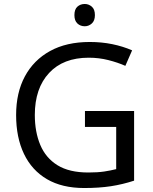

<svg xmlns="http://www.w3.org/2000/svg" viewBox="-20 -935 768 965"><path d="M407 -377H654V-27Q596 -8 537 1Q478 10 403 10Q292 10 216 -34.5Q140 -79 100.5 -161.5Q61 -244 61 -357Q61 -469 105 -551Q149 -633 231.5 -678.5Q314 -724 431 -724Q491 -724 544.5 -713Q598 -702 644 -682L610 -604Q572 -621 524.5 -633Q477 -645 426 -645Q298 -645 226.5 -568Q155 -491 155 -357Q155 -272 182.5 -206.5Q210 -141 269 -104.5Q328 -68 424 -68Q471 -68 504 -73Q537 -78 564 -85V-297H407ZM406 -915Q426 -915 441.5 -901.5Q457 -888 457 -859Q457 -831 441.5 -817Q426 -803 406 -803Q384 -803 369 -817Q354 -831 354 -859Q354 -888 369 -901.5Q384 -915 406 -915Z"/></svg>

Font: Noto Sans Old Persian
Style: Regular
Weight: 400
Designer: Monotype Design Team
Foundry: Monotype Imaging Inc.
Version: Version 2.001; ttfautohint (v1.8.4.7-5d5b)